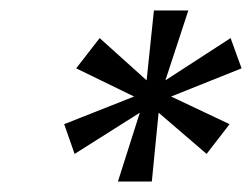

<svg xmlns="http://www.w3.org/2000/svg" viewBox="-20 -722 483 368"><path d="M297 -568 422 -649 443 -591 308 -537 420 -484 376 -427 284 -506 271 -374H206L248 -506L123 -427L103 -484L237 -537L126 -591L171 -649L261 -568L275 -702H341Z"/></svg>

Font: Quattrocento Sans
Style: Italic
Weight: 400
Designer: Pablo Impallari
Foundry: Pablo Impallari, Igino Marini, Brenda Gallo
Version: Version 2.000